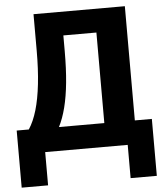

<svg xmlns="http://www.w3.org/2000/svg" viewBox="-58 -757 844 978"><g transform="rotate(-5 363.5 -267.5)"><path d="M13 170V-122H75Q100 -160 116.5 -216Q133 -272 141.5 -348Q150 -424 150 -519V-705H617V-121H704V170H570V0H148V170ZM229 -121H461V-584H292V-504Q292 -414 285 -343Q278 -272 264 -217Q250 -162 229 -121Z"/></g></svg>

Font: Nunito Sans 12pt ExtraLight
Style: Weight 830 Width 84 Optical size 12.0 YTLC 445
Weight: 830
Width: 4
Designer: Vernon Adams
Foundry: Vernon Adams
Version: Version 3.101;gftools[0.9.27]